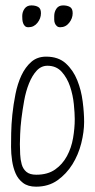

<svg xmlns="http://www.w3.org/2000/svg" viewBox="-20 -700 356 721"><path d="M21.5 -147.5Q21.5 -167 22 -199.7Q22.5 -232.4 26.4 -270Q30.3 -307.6 38.1 -346.7Q45.9 -385.7 60.5 -417Q75.2 -448.2 97.7 -467.8Q120.1 -487.3 153.3 -487.3Q199.2 -487.3 227.1 -461.9Q254.9 -436.5 270 -398.9Q285.2 -361.3 290.5 -318.8Q295.9 -276.4 295.9 -242.2Q295.9 -205.1 285.2 -162.1Q274.4 -119.1 252 -83Q229.5 -46.9 195.8 -22.9Q162.1 1 115.2 1Q85 1 66.4 -13.2Q47.9 -27.3 38.6 -48.8Q29.3 -70.3 25.4 -96.7Q21.5 -123 21.5 -147.5ZM54.7 -159.2Q54.7 -140.6 55.7 -120.6Q56.6 -100.6 61.5 -83Q66.4 -65.4 79.1 -54.7Q91.8 -43.9 116.2 -43.9Q159.2 -43.9 187 -63.5Q214.8 -83 231.4 -113.8Q248 -144.5 254.4 -181.6Q260.7 -218.8 260.7 -252.9Q260.7 -274.4 257.3 -308.6Q253.9 -342.8 243.2 -375Q232.4 -407.2 211.9 -430.2Q191.4 -453.1 158.2 -453.1Q134.8 -453.1 117.7 -434.6Q100.6 -416 88.9 -386.7Q77.1 -357.4 70.8 -322.3Q64.5 -287.1 60.5 -254.9Q56.6 -222.7 55.7 -196.3Q54.7 -169.9 54.7 -159.2ZM63.5 -639.6Q63.5 -655.3 72.3 -667.5Q81.1 -679.7 97.7 -679.7Q113.3 -679.7 123.5 -673.8Q133.8 -668 133.8 -650.4Q133.8 -630.9 120.6 -614.3Q107.4 -597.7 86.9 -597.7Q78.1 -597.7 73.7 -602.1Q69.3 -606.4 66.9 -612.8Q64.5 -619.1 64 -626.5Q63.5 -633.8 63.5 -639.6ZM183.6 -639.6Q183.6 -655.3 191.9 -667.5Q200.2 -679.7 216.8 -679.7Q232.4 -679.7 242.7 -673.8Q252.9 -668 252.9 -650.4Q252.9 -630.9 239.7 -614.3Q226.6 -597.7 206.1 -597.7Q198.2 -597.7 193.4 -602.1Q188.5 -606.4 186 -612.8Q183.6 -619.1 183.6 -626.5Q183.6 -633.8 183.6 -639.6Z"/></svg>

Font: Waiting for the Sunrise
Style: Regular
Weight: 300
Version: Version 1.001 2001